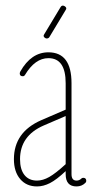

<svg xmlns="http://www.w3.org/2000/svg" viewBox="-20 -670 355 690"><path d="M113 0Q75 0 52.5 -26.5Q30 -53 30 -98Q30 -195 128 -238L216 -276V-371Q216 -461 154 -461Q106 -461 70 -401Q67 -396 62 -396Q51 -396 51 -406Q51 -409 53 -413Q92 -482 154 -482Q237 -482 237 -371V-44Q237 -21 255 -21Q265 -21 272 -28Q275 -31 279 -31Q290 -31 290 -20Q290 -16 287 -13Q274 0 255 0Q216 0 216 -44V-55Q183 -24 159.5 -12Q136 0 113 0ZM52 -98Q52 -61 68 -41Q84 -21 113 -21Q134 -21 157 -34Q180 -47 216 -80V-253L137 -219Q52 -182 52 -98ZM143 -533Q147 -531 151 -532Q155 -533 157 -536L216 -634Q222 -642 212 -648Q203 -653 198 -645L139 -547Q133 -539 143 -533Z"/></svg>

Font: Zen Loop
Style: Regular
Weight: 400
Designer: Yoshimichi Ohira
Foundry: A-1 Corp ZenFonts
Version: Version 1.000; ttfautohint (v1.8.3)